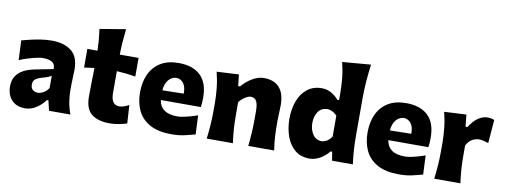

<svg xmlns="http://www.w3.org/2000/svg" viewBox="-67 -1224 4235 1611"><g transform="rotate(10 2050.5 -418.0)"><path d="M189 14.6Q136.7 14.6 102.3 -6.8Q67.9 -28.3 50.8 -64.2Q33.7 -100.1 33.7 -143.1Q33.7 -191.9 51.5 -223.9Q69.3 -255.9 97.2 -275.4Q125 -294.9 155 -304.9Q185.1 -314.9 209 -319.8L369.1 -351.1Q371.1 -394.5 342.8 -410.9Q314.5 -427.2 260.7 -427.2Q247.1 -427.2 214.6 -420.4Q182.1 -413.6 142.3 -401.6Q102.5 -389.6 66.9 -374.5L59.6 -541.5Q87.4 -548.8 128.7 -558.8Q169.9 -568.8 218 -576.4Q266.1 -584 314 -584Q418.9 -584 480.7 -535.6Q542.5 -487.3 542.5 -378.4Q542.5 -350.6 540.3 -310.8Q538.1 -271 538.1 -240.2V-198.7Q538.1 -154.8 545.9 -105Q553.7 -55.2 574.2 0H391.6L371.6 -85.4H358.4Q331.5 -46.9 286.1 -16.1Q240.7 14.6 189 14.6ZM273.9 -132.8Q294.9 -132.8 320.8 -147.5Q346.7 -162.1 363.3 -189V-294.4Q354 -287.1 337.9 -279.8Q321.8 -272.5 281.2 -261.7Q254.4 -254.9 232.9 -240Q211.4 -225.1 211.4 -192.9Q211.4 -160.6 230 -146.7Q248.5 -132.8 273.9 -132.8Z M912.1 15.6Q809.1 15.6 754.9 -28.1Q700.7 -71.8 700.7 -177.2Q700.7 -231 702.1 -289.6Q703.6 -348.1 704.6 -419.9L618.2 -408.7V-567.4H704.6Q703.1 -616.7 699.5 -660.4Q695.8 -704.1 689.5 -750L909.7 -786.6Q903.3 -729.5 899.4 -678.7Q895.5 -627.9 894.5 -567.4H1054.7V-408.7Q1014.6 -415.5 974.1 -419.9Q933.6 -424.3 894.5 -426.3V-239.7Q894.5 -190.4 911.9 -164.6Q929.2 -138.7 967.3 -138.7Q982.9 -138.7 1004.6 -146Q1026.4 -153.3 1046.9 -165L1056.6 -9.3Q1033.7 -1.5 992.4 7.1Q951.2 15.6 912.1 15.6Z M1436 15.6Q1323.7 15.6 1253.2 -22.9Q1182.6 -61.5 1149.7 -129.4Q1116.7 -197.3 1116.7 -285.2Q1116.7 -372.6 1147.5 -439.9Q1178.2 -507.3 1240 -545.7Q1301.8 -584 1395 -584Q1514.2 -584 1580.3 -522Q1646.5 -460 1646.5 -330.1Q1646.5 -306.2 1644.8 -288.1Q1643.1 -270 1640.6 -252H1299.8Q1307.1 -198.7 1346.2 -169.7Q1385.3 -140.6 1460.4 -140.6Q1480 -140.6 1509 -146.2Q1538.1 -151.9 1570.3 -160.9Q1602.5 -169.9 1630.4 -180.2L1637.7 -18.1Q1602.1 -8.8 1552.2 3.4Q1502.4 15.6 1436 15.6ZM1480 -337.9Q1481 -394.5 1458.3 -425.3Q1435.5 -456.1 1397 -458Q1356.9 -455.6 1330.1 -423.6Q1303.2 -391.6 1298.3 -334.5Z M1735.4 0Q1742.7 -60.1 1746.8 -116.9Q1751 -173.8 1751 -244.6V-300.8Q1751 -366.2 1744.1 -432.4Q1737.3 -498.5 1719.7 -567.4L1907.7 -577.1L1918.9 -479.5H1934.6Q1969.7 -522.5 2020.3 -553.2Q2070.8 -584 2121.6 -584Q2207 -584 2252.7 -533.7Q2298.3 -483.4 2298.3 -382.3Q2298.3 -345.2 2296.1 -310.1Q2293.9 -274.9 2293.9 -244.6Q2293.9 -173.8 2297.1 -116.9Q2300.3 -60.1 2310.1 0H2089.4Q2095.7 -60.1 2099.1 -115.7Q2102.5 -171.4 2102.5 -233.9V-297.9Q2102.5 -354.5 2088.4 -382.3Q2074.2 -410.2 2037.6 -410.2Q2018.6 -410.2 1989.7 -391.1Q1960.9 -372.1 1941.9 -347.7V-233.9Q1941.9 -171.4 1945.8 -115.7Q1949.7 -60.1 1958 0Z M2613.3 15.6Q2536.6 15.6 2487.1 -26.6Q2437.5 -68.8 2413.6 -137.2Q2389.6 -205.6 2389.6 -284.7Q2389.6 -369.1 2415 -436.8Q2440.4 -504.4 2490.7 -544.2Q2541 -584 2615.2 -584Q2657.2 -584 2693.6 -564Q2730 -543.9 2758.3 -510.7H2772.9V-560.5Q2772.9 -629.4 2766.4 -695.8Q2759.8 -762.2 2742.7 -830.6L2985.4 -850.6Q2976.6 -783.7 2970.5 -711.4Q2964.4 -639.2 2964.4 -560.5V-244.6Q2964.4 -173.8 2968.3 -116.9Q2972.2 -60.1 2980.5 0H2803.2L2791 -74.2H2777.8Q2740.2 -29.8 2697.8 -7.1Q2655.3 15.6 2613.3 15.6ZM2688 -145.5Q2740.2 -149.9 2772.9 -201.2V-377.4Q2755.9 -397.5 2733.4 -408.4Q2710.9 -419.4 2688.5 -419.9Q2636.7 -417.5 2610.8 -377.9Q2585 -338.4 2585 -282.7Q2585 -230 2610.6 -189Q2636.2 -147.9 2688 -145.5Z M3374.5 15.6Q3262.2 15.6 3191.7 -22.9Q3121.1 -61.5 3088.1 -129.4Q3055.2 -197.3 3055.2 -285.2Q3055.2 -372.6 3085.9 -439.9Q3116.7 -507.3 3178.5 -545.7Q3240.2 -584 3333.5 -584Q3452.6 -584 3518.8 -522Q3585 -460 3585 -330.1Q3585 -306.2 3583.3 -288.1Q3581.5 -270 3579.1 -252H3238.3Q3245.6 -198.7 3284.7 -169.7Q3323.7 -140.6 3398.9 -140.6Q3418.5 -140.6 3447.5 -146.2Q3476.6 -151.9 3508.8 -160.9Q3541 -169.9 3568.8 -180.2L3576.2 -18.1Q3540.5 -8.8 3490.7 3.4Q3440.9 15.6 3374.5 15.6ZM3418.5 -337.9Q3419.4 -394.5 3396.7 -425.3Q3374 -456.1 3335.4 -458Q3295.4 -455.6 3268.6 -423.6Q3241.7 -391.6 3236.8 -334.5Z M3673.8 0Q3681.2 -60.1 3685.3 -116.9Q3689.5 -173.8 3689.5 -244.6V-300.8Q3689.5 -366.2 3682.6 -432.4Q3675.8 -498.5 3658.2 -567.4L3846.2 -577.1L3856.9 -475.1H3872.1Q3909.7 -534.2 3949.2 -559.1Q3988.8 -584 4025.4 -584Q4037.1 -584 4053.2 -581.8Q4069.3 -579.6 4084 -572.8L4067.9 -373.5Q4046.9 -380.4 4024.4 -385.5Q4002 -390.6 3987.8 -390.6Q3962.4 -390.6 3932.1 -375.7Q3901.9 -360.8 3880.4 -319.3V-233.9Q3880.4 -171.4 3884.3 -115.7Q3888.2 -60.1 3896.5 0Z"/></g></svg>

Font: Pinar-DS4-FD ExtraBold
Style: Regular
Weight: 800
Designer: Amin Abedi
Version: Version 3.000